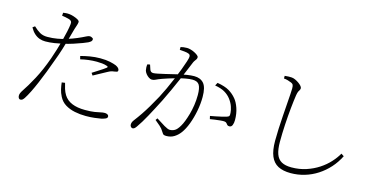

<svg xmlns="http://www.w3.org/2000/svg" viewBox="-78 -1169 3155 1603"><g transform="rotate(15 1500.0 -367.5)"><path d="M146 26Q138 26 132.5 17.5Q127 9 127 -2Q127 -9 128 -14.5Q129 -20 132 -26.5Q135 -33 140 -42Q182 -104 225 -184.5Q268 -265 307 -374Q321 -414 334.5 -458Q348 -502 359.5 -545.5Q371 -589 379 -626.5Q387 -664 390 -691Q392 -707 386.5 -715Q381 -723 367 -728Q351 -733 334 -736Q317 -739 303 -741L305 -767Q319 -769 331.5 -770Q344 -771 361 -769Q374 -768 395 -761.5Q416 -755 433 -745.5Q450 -736 450 -725Q450 -718 447 -707.5Q444 -697 440 -685Q436 -673 432 -661Q423 -628 409 -578Q395 -528 377.5 -472Q360 -416 340 -364Q321 -310 300 -256Q279 -202 258 -152.5Q237 -103 217 -63Q197 -23 180 3Q171 16 164 21Q157 26 146 26ZM710 17Q660 17 614 7.5Q568 -2 532 -24Q496 -46 476 -85Q460 -116 453.5 -145Q447 -174 444 -202L472 -206Q477 -183 485 -157Q493 -131 507 -108Q532 -68 578 -49Q624 -30 690 -30Q743 -30 773.5 -35Q804 -40 822.5 -44.5Q841 -49 857 -49Q866 -49 874 -46.5Q882 -44 887 -39Q892 -34 892 -26Q892 -13 875.5 -6Q859 1 840 5Q818 9 784.5 13Q751 17 710 17ZM222 -497Q196 -497 172 -505.5Q148 -514 127 -533Q106 -552 89 -583L108 -597Q137 -569 164 -553.5Q191 -538 229 -538Q274 -538 315.5 -545.5Q357 -553 389 -563Q437 -578 475.5 -594.5Q514 -611 541 -625Q551 -630 558 -632.5Q565 -635 571 -635Q578 -635 585 -632.5Q592 -630 597 -626Q602 -622 602 -617Q602 -606 595.5 -599Q589 -592 572 -583Q562 -578 529.5 -565.5Q497 -553 455 -539.5Q413 -526 373 -517Q342 -510 301 -503.5Q260 -497 222 -497ZM664 -344Q682 -356 705.5 -370.5Q729 -385 749 -398.5Q769 -412 776 -418Q788 -428 772 -433Q753 -440 729.5 -442.5Q706 -445 683 -445Q646 -445 610.5 -440.5Q575 -436 543 -428L536 -455Q571 -465 615 -472.5Q659 -480 704 -480Q754 -480 788.5 -472.5Q823 -465 842 -457Q857 -450 866 -441Q875 -432 875 -421Q875 -410 865 -407.5Q855 -405 843 -403Q829 -402 817.5 -398Q806 -394 786 -383Q767 -373 735.5 -355.5Q704 -338 678 -324Z M1114 15Q1107 15 1099.5 8Q1092 1 1092 -12Q1092 -21 1095 -30Q1098 -39 1106 -50Q1135 -88 1159 -123.5Q1183 -159 1208 -201Q1233 -243 1263 -298Q1282 -334 1303.5 -380Q1325 -426 1345.5 -475Q1366 -524 1382.5 -567.5Q1399 -611 1409 -642.5Q1419 -674 1419 -684Q1419 -692 1416.5 -698.5Q1414 -705 1403 -709Q1392 -714 1367.5 -716.5Q1343 -719 1326 -720V-744Q1337 -747 1351 -749Q1365 -751 1381 -751Q1395 -751 1413 -746Q1431 -741 1447.5 -732.5Q1464 -724 1475 -715Q1486 -706 1486 -698Q1486 -688 1481.5 -680.5Q1477 -673 1471 -665.5Q1465 -658 1460 -647Q1449 -621 1432 -579.5Q1415 -538 1393 -487Q1371 -436 1346 -381.5Q1321 -327 1295 -274Q1273 -231 1253 -193Q1233 -155 1215 -122Q1197 -89 1180 -61Q1163 -33 1146 -9Q1137 4 1129.5 9.5Q1122 15 1114 15ZM1403 4Q1380 4 1373 -5Q1366 -14 1356 -30Q1352 -37 1346 -44.5Q1340 -52 1325.5 -65.5Q1311 -79 1282 -102L1294 -119Q1335 -92 1368 -72.5Q1401 -53 1417 -53Q1440 -53 1460 -64.5Q1480 -76 1501 -112Q1512 -130 1523.5 -159.5Q1535 -189 1545.5 -226Q1556 -263 1562.5 -306Q1569 -349 1569 -394Q1569 -454 1553 -480.5Q1537 -507 1493 -507Q1468 -507 1433 -500.5Q1398 -494 1361.5 -484Q1325 -474 1294.5 -464Q1264 -454 1247 -448Q1211 -435 1196 -427Q1181 -419 1164 -419Q1152 -419 1137.5 -428.5Q1123 -438 1112 -452Q1101 -466 1097 -480Q1095 -488 1094 -504Q1093 -520 1096 -533L1118 -537Q1124 -518 1131.5 -496.5Q1139 -475 1161 -475Q1174 -475 1200.5 -480.5Q1227 -486 1259.5 -493.5Q1292 -501 1324.5 -509Q1357 -517 1383 -523Q1403 -528 1438.5 -533.5Q1474 -539 1500 -539Q1554 -539 1583 -505.5Q1612 -472 1612 -389Q1612 -330 1600 -267.5Q1588 -205 1567.5 -150.5Q1547 -96 1520 -60Q1499 -32 1470 -14Q1441 4 1403 4ZM1890 -210Q1877 -210 1871.5 -216.5Q1866 -223 1860 -230.5Q1854 -238 1840 -239Q1830 -240 1807 -238Q1784 -236 1759.5 -232.5Q1735 -229 1718 -226L1712 -252Q1729 -255 1756.5 -260.5Q1784 -266 1810.5 -272Q1837 -278 1851 -283Q1867 -288 1870 -296.5Q1873 -305 1871 -324Q1870 -343 1860.5 -372.5Q1851 -402 1828 -433Q1806 -462 1773.5 -481Q1741 -500 1688 -509L1702 -535Q1768 -524 1805 -502Q1842 -480 1869 -447Q1891 -421 1907 -375Q1923 -329 1923 -272Q1923 -247 1915.5 -228.5Q1908 -210 1890 -210Z M2485 35Q2419 35 2376 12.5Q2333 -10 2312 -60Q2291 -110 2291 -192Q2291 -240 2293.5 -296Q2296 -352 2300 -408Q2304 -464 2307.5 -513.5Q2311 -563 2313.5 -599Q2316 -635 2316 -650Q2316 -674 2311 -683Q2306 -692 2293 -697Q2282 -702 2263.5 -707.5Q2245 -713 2228 -714V-737Q2248 -739 2262.5 -739.5Q2277 -740 2288 -739Q2303 -738 2319.5 -730.5Q2336 -723 2351 -712.5Q2366 -702 2375.5 -691Q2385 -680 2385 -671Q2385 -662 2380.5 -655.5Q2376 -649 2371 -638.5Q2366 -628 2362 -605Q2355 -558 2348 -489.5Q2341 -421 2336.5 -344Q2332 -267 2332 -195Q2332 -129 2346.5 -89Q2361 -49 2393.5 -31Q2426 -13 2479 -13Q2547 -13 2606 -32.5Q2665 -52 2713 -83.5Q2761 -115 2796.5 -154Q2832 -193 2854 -232L2878 -216Q2849 -158 2807.5 -112Q2766 -66 2715 -33Q2664 0 2605.5 17.5Q2547 35 2485 35Z"/></g></svg>

Font: Noto Serif SC ExtraLight ExtraLight
Style: Regular
Weight: 250
Version: Version 2.002-H1;hotconv 1.1.0;makeotfexe 2.6.0